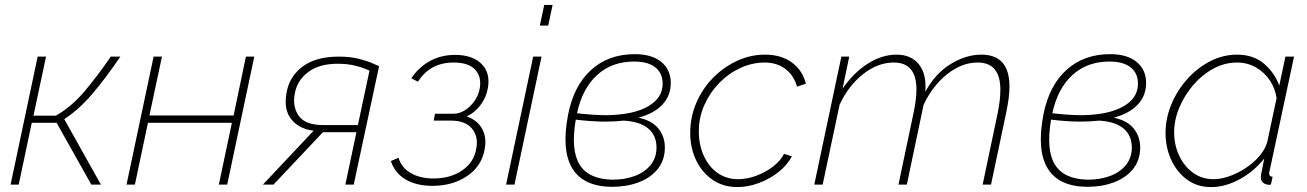

<svg xmlns="http://www.w3.org/2000/svg" viewBox="-20 -750 5311 780"><path d="M23 0 133 -520H167L116 -280H207Q270 -316 323 -378.5Q376 -441 430 -520H469Q409 -432 355 -368.5Q301 -305 241 -266L390 0H351L210 -251H109L56 0Z M494 0 604 -520H638L587 -281H929L979 -520H1013L903 0H869L922 -251H581L528 0Z M1048 0 1254 -219Q1196 -226 1164.5 -264Q1133 -302 1143 -366Q1152 -435 1206.5 -477.5Q1261 -520 1356 -520Q1404 -520 1440 -510.5Q1476 -501 1496.5 -491.5Q1517 -482 1520 -481L1417 0H1383L1428 -213H1292L1091 0ZM1292 -242H1434L1481 -463Q1481 -463 1465 -470Q1449 -477 1419.5 -484Q1390 -491 1351 -491Q1276 -491 1230.5 -456Q1185 -421 1177 -366Q1168 -315 1194.5 -278.5Q1221 -242 1292 -242Z M1737 5Q1671 5 1627 -21.5Q1583 -48 1568 -96L1599 -109Q1611 -69 1648.5 -47Q1686 -25 1742 -25Q1810 -25 1858 -58Q1906 -91 1915 -147Q1924 -196 1897 -228Q1870 -260 1813 -260H1742L1747 -288H1823Q1846 -288 1868.5 -302Q1891 -316 1907.5 -339.5Q1924 -363 1929 -391Q1937 -439 1910 -467.5Q1883 -496 1823 -496Q1727 -496 1678 -418L1651 -432Q1681 -477 1726.5 -502Q1772 -527 1829 -527Q1899 -527 1936 -490.5Q1973 -454 1962 -392Q1955 -353 1931.5 -322.5Q1908 -292 1876 -277Q1919 -262 1938.5 -227Q1958 -192 1949 -144Q1937 -75 1878 -35Q1819 5 1737 5Z M2191 -730H2225L2207 -646H2173ZM2146 -520H2180L2070 0H2036Z M2466 9Q2350 8 2305 -66Q2260 -140 2288 -285Q2311 -402 2381.5 -466Q2452 -530 2559 -530Q2628 -530 2666.5 -498.5Q2705 -467 2705 -413Q2705 -361 2671 -325Q2637 -289 2574 -272Q2629 -260 2655 -227.5Q2681 -195 2681 -151Q2681 -100 2652.5 -64Q2624 -28 2575 -9.5Q2526 9 2466 9ZM2556 -500Q2466 -500 2406 -445.5Q2346 -391 2324 -290Q2358 -286 2388.5 -284Q2419 -282 2447 -282Q2554 -284 2613 -318Q2672 -352 2672 -410Q2672 -453 2642 -476.5Q2612 -500 2556 -500ZM2468 -20Q2518 -20 2558.5 -35Q2599 -50 2623 -79.5Q2647 -109 2647 -151Q2647 -199 2614 -227.5Q2581 -256 2514 -260Q2479 -256 2440 -256Q2412 -256 2381.5 -258Q2351 -260 2319 -264Q2298 -141 2334.5 -81.5Q2371 -22 2468 -20Z M2976 10Q2918 10 2875 -19.5Q2832 -49 2808 -99Q2784 -149 2784 -210Q2784 -274 2808.5 -331.5Q2833 -389 2876 -433Q2919 -477 2973.5 -502.5Q3028 -528 3088 -528Q3153 -528 3196.5 -496.5Q3240 -465 3254 -410L3218 -398Q3205 -444 3170.5 -470Q3136 -496 3087 -496Q3036 -496 2988 -474Q2940 -452 2902 -413Q2864 -374 2841.5 -323.5Q2819 -273 2819 -216Q2819 -162 2839 -117.5Q2859 -73 2895 -47.5Q2931 -22 2979 -22Q3015 -22 3053.5 -36.5Q3092 -51 3122 -74.5Q3152 -98 3165 -125L3197 -115Q3178 -79 3142.5 -51Q3107 -23 3063 -6.5Q3019 10 2976 10Z M3398 -520H3430L3403 -390Q3448 -455 3505.5 -491.5Q3563 -528 3622 -528Q3682 -528 3713.5 -488Q3745 -448 3739 -377Q3779 -451 3841.5 -489.5Q3904 -528 3967 -528Q4081 -528 4081 -398Q4081 -376 4077.5 -349.5Q4074 -323 4068 -294L4006 0H3972L4033 -290Q4044 -345 4044 -385Q4044 -496 3952 -496Q3887 -496 3827.5 -448.5Q3768 -401 3732 -324L3664 0H3630L3691 -290Q3703 -346 3703 -387Q3703 -496 3611 -496Q3546 -496 3486.5 -449Q3427 -402 3391 -325L3322 0H3288Z M4397 9Q4281 8 4236 -66Q4191 -140 4219 -285Q4242 -402 4312.5 -466Q4383 -530 4490 -530Q4559 -530 4597.5 -498.5Q4636 -467 4636 -413Q4636 -361 4602 -325Q4568 -289 4505 -272Q4560 -260 4586 -227.5Q4612 -195 4612 -151Q4612 -100 4583.5 -64Q4555 -28 4506 -9.5Q4457 9 4397 9ZM4487 -500Q4397 -500 4337 -445.5Q4277 -391 4255 -290Q4289 -286 4319.5 -284Q4350 -282 4378 -282Q4485 -284 4544 -318Q4603 -352 4603 -410Q4603 -453 4573 -476.5Q4543 -500 4487 -500ZM4399 -20Q4449 -20 4489.5 -35Q4530 -50 4554 -79.5Q4578 -109 4578 -151Q4578 -199 4545 -227.5Q4512 -256 4445 -260Q4410 -256 4371 -256Q4343 -256 4312.5 -258Q4282 -260 4250 -264Q4229 -141 4265.5 -81.5Q4302 -22 4399 -20Z M4900 10Q4843 10 4801.5 -21Q4760 -52 4737.5 -102Q4715 -152 4715 -209Q4715 -270 4739 -327Q4763 -384 4804 -429.5Q4845 -475 4897 -501.5Q4949 -528 5005 -528Q5073 -528 5116 -490.5Q5159 -453 5177 -402L5202 -520H5237L5138 -57Q5136 -50 5136 -45Q5136 -32 5150 -32L5143 0Q5139 0 5135.5 0.5Q5132 1 5129 0Q5102 -5 5102 -31Q5102 -35 5103 -40.5Q5104 -46 5107 -60.5Q5110 -75 5116 -106Q5075 -54 5016.5 -22Q4958 10 4900 10ZM4910 -22Q4940 -22 4974 -34Q5008 -46 5040 -67Q5072 -88 5095.5 -115Q5119 -142 5128 -172L5166 -351Q5161 -390 5139 -423Q5117 -456 5082.5 -476Q5048 -496 5005 -496Q4955 -496 4909 -471Q4863 -446 4827.5 -404.5Q4792 -363 4771 -313Q4750 -263 4750 -212Q4750 -161 4770.5 -117.5Q4791 -74 4827 -48Q4863 -22 4910 -22Z"/></svg>

Font: Raleway ExtraLight
Style: Italic
Weight: 200
Italic angle: -12°
Designer: Matt McInerney, Pablo Impallari, Rodrigo Fuenzalida
Foundry: Matt McInerney, Pablo Impallari, Rodrigo Fuenzalida
Version: Version 4.026